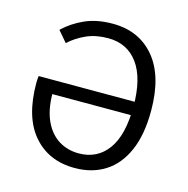

<svg xmlns="http://www.w3.org/2000/svg" viewBox="-101 -765 855 875"><g transform="rotate(15 326.0 -328.0)"><path d="M326.6 12Q203.7 12 130.9 -72.3Q58.1 -156.6 58.1 -318.2Q58.1 -325.9 58.7 -334.1Q59.2 -342.4 60.3 -350.4H532.3V-287.1H141.6Q142.6 -211.9 166.7 -160.6Q190.7 -109.4 232.2 -83.3Q273.8 -57.2 327.4 -57.2Q414.5 -57.2 464.1 -125.3Q513.6 -193.4 513.6 -329.8Q513.6 -461 463.3 -530Q412.9 -599.1 322.3 -599.1Q264.9 -599.1 220.3 -579.3Q175.6 -559.4 140.6 -527.5L97.1 -578.4Q138.2 -617.8 194.2 -643.1Q250.3 -668.3 325.5 -668.3Q450.2 -668.3 523.3 -581Q596.4 -493.6 596.4 -329.8Q596.4 -216.9 563.1 -140.8Q529.7 -64.6 469 -26.3Q408.2 12 326.6 12Z"/></g></svg>

Font: Source Sans 3 VF
Style: Regular
Weight: 200
Designer: Paul D. Hunt
Foundry: Adobe
Version: Version 3.046;hotconv 1.0.118;makeotfexe 2.5.65603